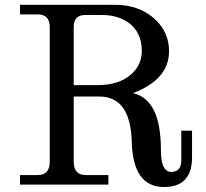

<svg xmlns="http://www.w3.org/2000/svg" viewBox="-20 -752 837 782"><path d="M647.9 9.8Q521.5 9.8 516.6 -174.6Q511.7 -358.9 384.3 -358.9H280.3V-93.3Q280.3 -39.1 329.1 -39.1H421.4V0H61.5V-39.1H133.8Q182.6 -39.1 182.6 -93.3V-641.6Q182.6 -693.4 133.8 -693.4H61.5V-732.4H449.2Q543 -732.4 605.7 -678.5Q668.5 -624.5 668.5 -543.5Q668.5 -428.2 521.5 -372.6Q635.3 -347.2 635.3 -142.6Q635.3 -51.8 677.2 -51.8Q718.3 -51.8 718.3 -98.1V-219.7H762.2V-111.8Q762.2 9.8 647.9 9.8ZM377 -405.3Q468.3 -405.3 518.6 -453.1Q557.6 -490.7 557.6 -544.4Q557.6 -623 500.5 -661.6Q457 -690.9 396 -690.9H327.1Q280.3 -690.9 280.3 -642.1V-405.3Z"/></svg>

Font: Munson
Style: Regular
Weight: 400
Designer: Paul James MIller
Foundry: High-Logic / Made with FontCreator
Version: Version 2.10;May 5, 2019;FontCreator 11.5.0.2430 64-bit